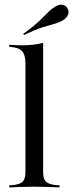

<svg xmlns="http://www.w3.org/2000/svg" viewBox="-20 -819 320 839"><path d="M20.2 0V-8.9Q58.9 -10.5 75 -21.8Q91.1 -33.1 91.1 -66.9V-543.5Q91.1 -579 76.2 -595.6Q61.3 -612.1 20.2 -614.5V-623.4Q33.9 -622.6 48.4 -621.8Q62.9 -621 76.6 -621Q102.4 -621 126.2 -623.8Q150 -626.6 168.5 -632.3V-66.9Q168.5 -33.1 185.1 -21.8Q201.6 -10.5 240.3 -8.9V0Q229 -0.8 211.3 -1.2Q193.5 -1.6 172.2 -2.4Q150.8 -3.2 129.8 -3.2Q99.2 -3.2 67.3 -2Q35.5 -0.8 20.2 0ZM84.7 -666.1 81.5 -671Q114.5 -694.4 134.7 -712.1Q154.8 -729.8 168.1 -743.5Q181.5 -757.3 193.1 -768.5Q204.8 -779.8 220.2 -789.5Q237.9 -800.8 253.2 -798Q268.5 -795.2 275 -782.3Q282.3 -770.2 277.8 -756Q273.4 -741.9 255.6 -730.6Q237.9 -720.2 216.5 -714.5Q195.2 -708.9 164.5 -699.2Q133.9 -689.5 84.7 -666.1Z"/></svg>

Font: Playfair 144pt
Style: Regular
Weight: 400
Designer: Claus Eggers Sørensen
Foundry: Claus Eggers Sørensen
Version: Version 2.001;gftools[0.9.30]